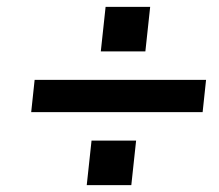

<svg xmlns="http://www.w3.org/2000/svg" viewBox="-20 -530 640 560"><path d="M581 -297 571 -203H71L81 -297ZM233 10 247 -120H377L363 10ZM274 -380 288 -510H418L404 -380Z"/></svg>

Font: Quantico
Style: Italic
Weight: 400
Italic angle: -12°
Designer: Matt Desmond
Foundry: MADtype
Version: Version 2.002